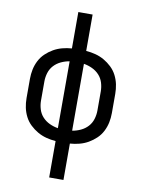

<svg xmlns="http://www.w3.org/2000/svg" viewBox="-101 -803 802 1086"><g transform="rotate(10 300.0 -260.0)"><path d="M259 215V6Q231 4 204.5 -3Q178 -10 154.5 -23.5Q131 -37 111 -56Q91 -75 78.5 -99.5Q66 -124 60.5 -150.5Q55 -177 55 -205V-315Q55 -343 60.5 -369.5Q66 -396 78.5 -420.5Q91 -445 111 -464Q131 -483 154.5 -496.5Q178 -510 204.5 -517Q231 -524 259 -526V-735H341V-526Q369 -524 395.5 -517Q422 -510 445.5 -496.5Q469 -483 489 -464Q509 -445 521.5 -420.5Q534 -396 539.5 -369.5Q545 -343 545 -315V-205Q545 -177 539.5 -150.5Q534 -124 521.5 -99.5Q509 -75 489 -56Q469 -37 445.5 -23.5Q422 -10 395.5 -3Q369 4 341 6V215ZM259 -68V-452Q234 -448 210.5 -437Q187 -426 170 -407.5Q153 -389 145.5 -364.5Q138 -340 138 -315V-205Q138 -180 145.5 -155.5Q153 -131 170 -112.5Q187 -94 210.5 -83Q234 -72 259 -68ZM341 -68Q366 -72 389.5 -83Q413 -94 430 -112.5Q447 -131 454.5 -155.5Q462 -180 462 -205V-315Q462 -340 454.5 -364.5Q447 -389 430 -407.5Q413 -426 389.5 -437Q366 -448 341 -452Z"/></g></svg>

Font: Nova
Style: Regular
Weight: 400
Monospace: yes
Designer: Belleve Invis
Foundry: Belleve Invis
Version: Version 24.1.4; ttfautohint (v1.8.4)